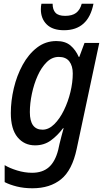

<svg xmlns="http://www.w3.org/2000/svg" viewBox="-20 -769 568 1029"><path d="M154 240Q108 240 70 230.5Q32 221 5 207V116Q31 132 71.5 144.5Q112 157 152 157Q208 157 242 127Q276 97 292 34L299 2Q303 -16 309.5 -39.5Q316 -63 321 -82H318Q288 -42 252 -16Q216 10 168 10Q110 10 74 -33.5Q38 -77 38 -163Q38 -228 54 -296Q70 -364 101.5 -421.5Q133 -479 178.5 -514Q224 -549 282 -549Q330 -549 358 -525Q386 -501 402 -464H405L433 -539H512L391 29Q367 143 307.5 191.5Q248 240 154 240ZM208 -74Q241 -74 270.5 -103Q300 -132 322.5 -178Q345 -224 357.5 -276Q370 -328 370 -375Q370 -416 351.5 -440Q333 -464 295 -464Q259 -464 230.5 -436Q202 -408 182 -363.5Q162 -319 151 -267Q140 -215 140 -168Q140 -74 208 -74ZM323 -607Q262 -607 230.5 -638Q199 -669 199 -719Q199 -736 202 -749H262Q262 -717 277.5 -700.5Q293 -684 329 -684Q367 -684 388 -700Q409 -716 418 -749H481Q453 -607 323 -607Z"/></svg>

Font: Noto Sans SemiCondensed Medium
Style: Italic
Weight: 500
Width: 4
Italic angle: -12°
Designer: Monotype Design Team
Foundry: Monotype Imaging Inc.
Version: Version 2.013; ttfautohint (v1.8.4.7-5d5b)